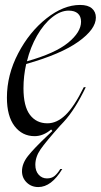

<svg xmlns="http://www.w3.org/2000/svg" viewBox="-20 -540 408 777"><path d="M304 -520Q336 -520 352 -506Q368 -492 368 -469Q368 -422 297.5 -371.5Q227 -321 86 -281Q75 -232 75 -183Q75 -110 101 -75.5Q127 -41 172 -41Q210 -41 245 -74.5Q280 -108 319 -187H327Q284 -97 238 -47L223 -31Q165 34 144 64.5Q123 95 123 127Q123 152 136.5 167Q150 182 170 182Q189 182 201 172Q213 162 224 144H232Q188 217 135 217Q107 217 88 198.5Q69 180 69 153Q69 122 93 91.5Q117 61 171 10L192 -10L187 -16Q155 11 120 11Q70 11 39 -29.5Q8 -70 8 -145Q8 -237 53.5 -324Q99 -411 168 -465.5Q237 -520 304 -520ZM308 -452Q308 -474 295 -485.5Q282 -497 258 -497Q225 -497 191 -470Q157 -443 130 -396Q103 -349 89 -292Q203 -324 255.5 -367Q308 -410 308 -452Z"/></svg>

Font: Nyght Serif Light Italic
Style: Regular
Weight: 300
Italic angle: -16°
Designer: Maksym Kobuzan
Version: Version 0.410